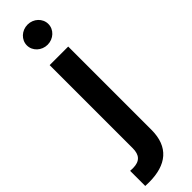

<svg xmlns="http://www.w3.org/2000/svg" viewBox="-350 -748 940 940"><g transform="rotate(-45 120.0 -278.5)"><path d="M66.1 -545.5V29.5C66.1 75.3 46.5 99.8 -2.8 99.8C-8.5 99.8 -14.6 99.4 -21.3 99.1V203.8C-12.1 204.5 -4.3 204.5 5 204.5C125.4 204.5 194.6 149.1 194.6 31.2V-545.5ZM55.4 -692.5C55.4 -654.1 88.8 -622.9 130 -622.9C170.8 -622.9 204.2 -654.1 204.2 -692.5C204.2 -731.2 170.8 -762.4 130 -762.4C88.8 -762.4 55.4 -731.2 55.4 -692.5Z"/></g></svg>

Font: Margiela Sans Semi Bold
Style: Regular
Weight: 600
Designer: Stefan Endress, Andreas Faust
Version: Version 1.100;FEAKit 1.0